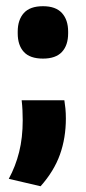

<svg xmlns="http://www.w3.org/2000/svg" viewBox="-20 -494 283 634"><path d="M192.5 -163Q194.5 -151 196 -135.8Q197.5 -120.5 197.5 -103Q197.5 -38.5 178 16.2Q158.5 71 114 121L9 96.5Q31.5 55 43.2 8Q55 -39 55 -97Q55 -114.5 54.2 -130Q53.5 -145.5 51.5 -163ZM122 -300.5Q79 -300.5 58.8 -322.5Q38.5 -344.5 38.5 -384V-389.5Q38.5 -428.5 58.8 -451Q79 -473.5 122 -473.5Q164 -473.5 184.5 -451Q205 -428.5 205 -389.5V-384Q205 -344.5 184.5 -322.5Q164 -300.5 122 -300.5Z"/></svg>

Font: Anek Gujarati Medium
Style: Bold
Weight: 700
Version: Version 1.003